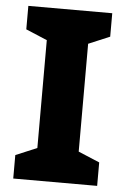

<svg xmlns="http://www.w3.org/2000/svg" viewBox="-52 -752 517 791"><g transform="rotate(5 206.5 -357.0)"><path d="M380 0H33V-97L121 -134V-580L33 -617V-714H380V-617L292 -580V-134L380 -97Z"/></g></svg>

Font: Noto Sans ExtraBold
Style: Regular
Weight: 800
Designer: Monotype Design Team
Foundry: Monotype Imaging Inc.
Version: Version 2.007